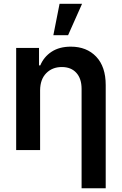

<svg xmlns="http://www.w3.org/2000/svg" viewBox="-20 -802 651 1026"><path d="M194.3 -319.3V0H66.4V-545.9H188.5V-452.6H195.3Q214.4 -498.5 255.9 -525.6Q297.4 -552.7 358.4 -552.7Q442.9 -552.7 493.9 -499.3Q544.9 -445.8 544.9 -347.2V204.1H416V-327.1Q416 -381.8 387.9 -412.8Q359.9 -443.8 310.1 -443.8Q259.8 -443.8 227.3 -411.1Q194.8 -378.4 194.3 -319.3ZM265.1 -613.8 298.3 -781.7H418.5L343.8 -613.8Z"/></svg>

Font: Inter Semi Bold
Style: Regular
Weight: 600
Designer: Rasmus Andersson
Foundry: rsms
Version: Version 4.000;git-e0f93cc